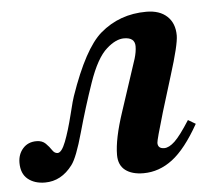

<svg xmlns="http://www.w3.org/2000/svg" viewBox="-89 -507 637 563"><g transform="rotate(-5 229.5 -225.5)"><path d="M455 -135 477 -122Q437 -51 397.5 -21Q358 9 312 9Q278 9 258.5 -6Q239 -21 239 -51Q239 -98 265 -176L315 -328Q321 -348 321 -364Q321 -390 289 -390Q265 -390 238 -366Q208 -340 183.5 -269Q159 -198 139 -126Q119 -54 103 -33Q70 11 22 11Q-9 11 -28.5 -5Q-48 -21 -48 -53Q-48 -78 -33 -95Q-18 -112 7 -112Q24 -112 34 -102Q44 -92 50.5 -82Q57 -72 66 -72Q78 -72 90 -103Q102 -134 113.5 -180.5Q125 -227 128 -234Q175 -370 225 -413Q282 -462 361 -462Q400 -462 422 -441.5Q444 -421 444 -385Q444 -358 416 -269L384 -165Q360 -84 360 -76Q360 -59 379 -59Q393 -59 410 -75Q427 -91 455 -135Z"/></g></svg>

Font: STIX
Style: Bold Italic
Weight: 700
Italic angle: -16.33°
Designer: MicroPress Inc., with final additions and corrections provided by Coen Hoffman, Elsevier (retired)
Version: Version 1.1.1